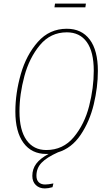

<svg xmlns="http://www.w3.org/2000/svg" viewBox="-20 -852 611 1075"><path d="M461 -832 458 -811H285L288 -832ZM184 132Q184 156 197 168.5Q210 181 233 181Q250 181 279 175L274 196Q250 203 231 203Q200 203 180.5 184Q161 165 161 133Q161 94 183 64.5Q205 35 252 10H239Q157 10 111.5 -52Q66 -114 66 -228Q66 -330 96.5 -437Q127 -544 192 -617.5Q257 -691 354 -691Q437 -691 482.5 -630.5Q528 -570 528 -455Q528 -364 505 -268Q482 -172 431.5 -97Q381 -22 304 1Q242 29 213 59Q184 89 184 132ZM239 -12Q333 -12 393 -84Q453 -156 479 -258Q505 -360 505 -456Q505 -562 466 -616.5Q427 -671 354 -671Q263 -671 203.5 -599.5Q144 -528 116.5 -425.5Q89 -323 89 -228Q89 -123 128.5 -67.5Q168 -12 239 -12Z"/></svg>

Font: Fira Sans Extra Condensed Thin
Style: Italic
Weight: 250
Width: 3
Italic angle: -8°
Designer: Carrois Corporate & Edenspiekermann AG
Foundry: Carrois Corporate GbR & Edenspiekermann AG
Version: Version 4.203